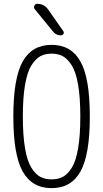

<svg xmlns="http://www.w3.org/2000/svg" viewBox="-20 -975 540 1005"><path d="M174.8 -955.1Q210.9 -955.1 232.4 -924.8L311.5 -811.5Q316.4 -804.7 312 -797.4Q307.6 -790 299.8 -790Q272.5 -790 257.8 -809.6L162.1 -926.8Q155.3 -934.6 159.7 -944.8Q164.1 -955.1 174.8 -955.1ZM308.1 -681.2Q283.2 -694.3 250 -694.3Q216.8 -694.3 191.9 -681.2Q167 -668 145 -633.8Q123 -599.6 111.3 -532.2Q99.6 -464.8 99.6 -364.7Q99.6 -264.6 111.3 -197.3Q123 -129.9 145 -95.7Q167 -61.5 191.9 -48.8Q216.8 -36.1 250 -36.1Q283.2 -36.1 308.1 -48.8Q333 -61.5 355 -95.7Q377 -129.9 388.7 -197.3Q400.4 -264.6 400.4 -364.7Q400.4 -464.8 388.7 -532.2Q377 -599.6 355 -633.8Q333 -668 308.1 -681.2ZM401.4 -77.6Q352.5 9.8 250 9.8Q147.5 9.8 98.6 -77.6Q49.8 -165 49.8 -365.2Q49.8 -565.4 98.6 -652.8Q147.5 -740.2 250 -740.2Q352.5 -740.2 401.4 -652.8Q450.2 -565.4 450.2 -365.2Q450.2 -165 401.4 -77.6Z"/></svg>

Font: Rounded Mgen+ 2m light
Style: Regular
Weight: 200
Designer: [Source Han Sans]
Ryoko NISHIZUKA  (kana & ideographs); Paul D. Hunt (Latin, Greek & Cyrillic); Wenlong ZHANG  (bopomofo
Version: Version 1.059.20150602